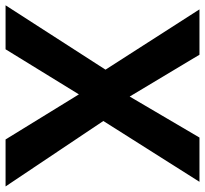

<svg xmlns="http://www.w3.org/2000/svg" viewBox="-44 -710 754 707"><g transform="rotate(90 333.5 -357.0)"><path d="M667 0H494L328 -270L162 0H0L237 -368L15 -714H182L336 -457L487 -714H650L426 -360Z"/></g></svg>

Font: Noto Sans Hanifi Rohingya
Style: Regular
Weight: 400
Designer: Monotype Design Team and DaltonMaag
Foundry: Google LLC
Version: Version 2.101